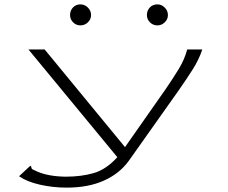

<svg xmlns="http://www.w3.org/2000/svg" viewBox="-20 -683 1040 877"><path d="M285 174Q221 174 162 160.5Q103 147 67 122L111 81L119 74L123 79Q123 88 129.5 91Q136 94 151 101Q202 123 280 124Q352 124 408.5 107.5Q465 91 516 35L110 -457H184L551 -11L736 -275Q767 -320 795 -365.5Q823 -411 835 -457H904Q889 -411 859 -364Q829 -317 796 -270L568 52Q526 110 454.5 142Q383 174 285 174ZM347 -567Q328 -567 314 -581Q300 -595 300 -614Q300 -635 313.5 -649Q327 -663 347 -663Q367 -663 381.5 -648.5Q396 -634 396 -614Q396 -595 381.5 -581Q367 -567 347 -567ZM699 -567Q679 -567 665 -581Q651 -595 651 -614Q651 -635 664.5 -649Q678 -663 699 -663Q718 -663 732.5 -648.5Q747 -634 747 -614Q747 -595 732.5 -581Q718 -567 699 -567Z"/></svg>

Font: Inconsolata UltraExpanded Light
Style: Regular
Weight: 300
Width: 9
Monospace: yes
Designer: Raph Levien, Cyreal, Brenton Simpson
Foundry: Raph Levien, Cyreal, Google
Version: Version 3.001; ttfautohint (v1.8.2.53-6de2)